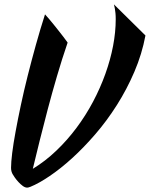

<svg xmlns="http://www.w3.org/2000/svg" viewBox="-20 -774 689 883"><path d="M648.9 -610.8Q632.8 -524.9 598.1 -444.1Q563.5 -363.3 517.8 -291.3Q472.2 -219.2 418.7 -157.2Q365.2 -95.2 311.8 -46.6Q258.3 2 208.5 35.6Q158.7 69.3 120.1 85Q114.7 87.4 110.6 88.1Q106.4 88.9 105 88.9Q95.2 88.9 84.7 81.1Q74.2 73.2 64.7 63Q55.2 52.7 48.1 42.5Q41 32.2 38.1 26.9Q35.6 22.9 33.2 15.4Q30.8 7.8 30.8 -2Q30.8 -27.3 36.1 -70.6Q41.5 -113.8 51.8 -169.4Q62 -225.1 75.9 -290.5Q89.8 -356 107.4 -425.8Q125 -495.6 145 -567.6Q165 -639.6 187 -708Q194.3 -700.2 205.1 -687.5Q215.8 -674.8 227.5 -660.4Q239.3 -646 250.7 -631.3Q262.2 -616.7 271.2 -605Q280.3 -593.3 285.6 -585.7Q291 -578.1 291 -578.1Q264.6 -501 241.9 -423.3Q219.2 -345.7 199.5 -271.2Q179.7 -196.8 162.6 -127.4Q145.5 -58.1 130.9 2.4Q188.5 -32.7 239 -81.1Q289.6 -129.4 332 -186.3Q374.5 -243.2 408 -306.4Q441.4 -369.6 464.6 -434.3Q487.8 -499 500 -562.7Q512.2 -626.5 512.2 -685.1Q512.2 -701.7 511 -713.6Q509.8 -725.6 508.3 -733.9Q506.8 -742.2 505.6 -746.8Q504.4 -751.5 503.9 -753.9Z"/></svg>

Font: Yesteryear
Style: Regular
Weight: 400
Designer: Astigmatic (AOETI)
Foundry: Astigmatic (AOETI)
Version: Version 1.000